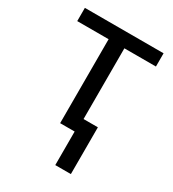

<svg xmlns="http://www.w3.org/2000/svg" viewBox="-176 -634 827 917"><g transform="rotate(30 237.5 -175.5)"><path d="M454 -536V-463H280V-73H359V185H273V0H193V-463H20V-536Z"/></g></svg>

Font: Go Noto Current
Style: Regular
Weight: 400
Designer: Monotype Design Team
Foundry: Monotype Imaging Inc.
Version: Version 2.007; ttfautohint (v1.8) -l 8 -r 50 -G 200 -x 14 -D